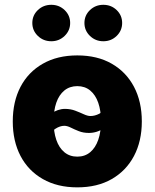

<svg xmlns="http://www.w3.org/2000/svg" viewBox="-20 -785 656 815"><path d="M308.1 10.3Q223.6 10.3 161.9 -24.9Q100.1 -60.1 67.1 -123Q34.2 -186 34.2 -269.5Q34.2 -353.5 67.1 -416.5Q100.1 -479.5 161.9 -514.6Q223.6 -549.8 308.1 -549.8Q393.1 -549.8 454.3 -514.6Q515.6 -479.5 548.8 -416.5Q582 -353.5 582 -269.5Q582 -186 548.8 -123Q515.6 -60.1 454.3 -24.9Q393.1 10.3 308.1 10.3ZM308.1 -120.1Q340.3 -120.1 362.8 -138.9Q385.3 -157.7 397 -191.4Q408.7 -225.1 408.7 -270Q408.7 -315.4 397 -348.9Q385.3 -382.3 362.8 -400.9Q340.3 -419.4 308.1 -419.4Q275.9 -419.4 253.2 -400.9Q230.5 -382.3 219 -349.1Q207.5 -315.9 207.5 -270Q207.5 -225.1 219 -191.4Q230.5 -157.7 253.2 -138.9Q275.9 -120.1 308.1 -120.1ZM173.8 -198.2 128.4 -233.4Q165.5 -281.7 195.6 -302.2Q225.6 -322.8 255.9 -322.8Q279.3 -322.8 299.3 -315.2Q319.3 -307.6 335.7 -300Q352.1 -292.5 363.8 -292.5Q382.3 -292.5 401.1 -302Q419.9 -311.5 440.9 -344.2L486.8 -313Q452.1 -262.2 422.1 -241.5Q392.1 -220.7 357.4 -220.7Q333.5 -220.7 314.5 -228.3Q295.4 -235.8 280.3 -243.4Q265.1 -251 252.9 -251Q234.9 -251 215.3 -238.5Q195.8 -226.1 173.8 -198.2ZM418.5 -609.9Q385.3 -609.9 361.8 -632.6Q338.4 -655.3 338.4 -687.5Q338.4 -719.7 361.8 -742.2Q385.3 -764.6 418.5 -764.6Q452.1 -764.6 475.3 -742.2Q498.5 -719.7 498.5 -687.5Q498.5 -655.3 475.3 -632.6Q452.1 -609.9 418.5 -609.9ZM197.8 -609.9Q164.1 -609.9 140.6 -632.6Q117.2 -655.3 117.2 -687.5Q117.2 -719.7 140.6 -742.2Q164.1 -764.6 197.8 -764.6Q231 -764.6 254.4 -742.2Q277.8 -719.7 277.8 -687.5Q277.8 -655.3 254.4 -632.6Q231 -609.9 197.8 -609.9Z"/></svg>

Font: Inter 16pt ExtraBold
Style: Regular
Weight: 800
Version: Version 4.001;git-66647c0bb